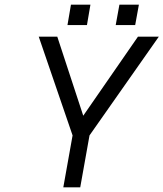

<svg xmlns="http://www.w3.org/2000/svg" viewBox="-20 -808 705 828"><path d="M495 -788H579L563 -700H479ZM286 -788H370L355 -700H271ZM293 -224 147 -650H227L339 -309L575 -650H665L366 -224L326 0H253Z"/></svg>

Font: Overused Grotesk
Style: Italic
Weight: 400
Italic angle: -10°
Version: Version 0.003